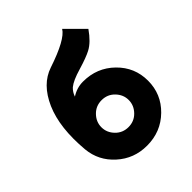

<svg xmlns="http://www.w3.org/2000/svg" viewBox="-200 -837 974 974"><g transform="rotate(-45 286.5 -350.0)"><path d="M406.3 -712Q378 -664.3 227 -614Q137 -584 89 -475Q41.3 -365.7 56.3 -197.3Q64.7 -108.7 131.7 -48.7Q198.7 12 292 12Q391.7 12 460.3 -55.3Q528.7 -122.3 528.7 -218Q528.7 -313.7 460.3 -380.7Q391.7 -448 292 -448Q247.3 -448 209 -423Q217 -447.3 235.3 -464.3Q248.7 -475.3 270.8 -485.2Q293 -495 324.7 -504.3Q390.7 -524 421 -540.3Q461 -561.3 500.3 -617.7ZM292 -314.7Q333.3 -314.7 361.3 -286Q390 -256.7 390 -218Q390 -179.3 361.3 -150Q333.3 -121.3 292 -121.3Q250.7 -121.3 222.7 -150Q194 -179.3 194 -218Q194 -256.7 222.7 -286Q250.7 -314.7 292 -314.7Z"/></g></svg>

Font: Unageo Variable
Style: Regular
Weight: 300
Designer: Richard Sepsi
Foundry: Richard Sepsi
Version: Version 2.200